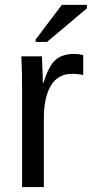

<svg xmlns="http://www.w3.org/2000/svg" viewBox="-20 -756 373 776"><path d="M69.3 0V-405.3Q69.3 -460.9 66.4 -528.3H149.4Q153.3 -438.5 153.3 -420.4H155.3Q176.3 -488.3 203.6 -513.2Q231 -538.1 280.8 -538.1Q298.3 -538.1 316.4 -533.2V-452.6Q298.8 -457.5 269.5 -457.5Q214.8 -457.5 186 -410.4Q157.2 -363.3 157.2 -275.4V0ZM124 -586.4V-596.2L230 -736.3H331.1V-722.2L169.9 -586.4Z"/></svg>

Font: Arial
Style: Regular
Weight: 400
Designer: Steve Matteson
Foundry: Ascender Corporation
Version: Version 2.00.3